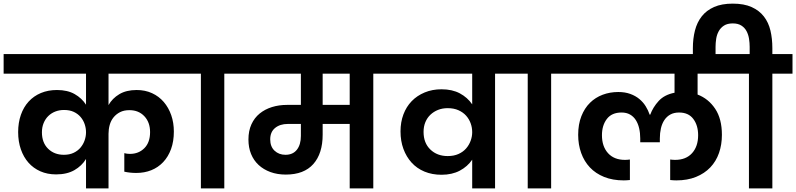

<svg xmlns="http://www.w3.org/2000/svg" viewBox="-41 -1038 4387 1058"><path d="M433 -162Q410 -124 369 -100.5Q328 -77 268 -77Q220 -77 181.5 -94Q143 -111 116 -141.5Q89 -172 74 -215Q59 -258 59 -310Q59 -362 74 -405Q89 -448 117 -478.5Q145 -509 184.5 -525.5Q224 -542 273 -542Q331 -542 370.5 -519.5Q410 -497 433 -461V-632H-21V-740H996V-632H557V-459Q578 -496 616.5 -519Q655 -542 712 -542Q759 -542 797 -524.5Q835 -507 861.5 -476Q888 -445 902.5 -403.5Q917 -362 917 -313Q917 -259 901.5 -216.5Q886 -174 858 -144.5Q830 -115 792.5 -100Q755 -85 710 -85Q675 -85 644 -92V-194Q651 -192 659 -191Q667 -190 675 -190Q723 -190 754.5 -221.5Q786 -253 786 -310Q786 -364 754.5 -397.5Q723 -431 672 -431Q642 -431 620.5 -420Q599 -409 584.5 -391Q570 -373 563.5 -349.5Q557 -326 557 -301V0H433ZM311 -185Q342 -185 365 -196Q388 -207 403 -225Q418 -243 425.5 -265Q433 -287 433 -309Q433 -332 425.5 -354Q418 -376 403 -393.5Q388 -411 365.5 -421.5Q343 -432 312 -432Q286 -432 264 -423.5Q242 -415 225.5 -399Q209 -383 199.5 -360Q190 -337 190 -309Q190 -252 224 -218.5Q258 -185 311 -185Z M1066 -632H955V-740H1306V-632H1195V0H1066Z M1532 -185Q1573 -185 1595 -213Q1617 -241 1617 -289V-355H1545Q1502 -355 1475 -333Q1448 -311 1448 -270Q1448 -230 1472 -207.5Q1496 -185 1532 -185ZM1886 -632H1737V-460H1886ZM1264 -740H2127V-632H2016V0H1886V-355H1737V-296Q1737 -192 1685.5 -134Q1634 -76 1534 -76Q1487 -76 1449 -90Q1411 -104 1384 -129Q1357 -154 1342.5 -189.5Q1328 -225 1328 -269Q1328 -317 1344.5 -353Q1361 -389 1390 -412.5Q1419 -436 1457.5 -448Q1496 -460 1541 -460H1617V-632H1264Z M2426 -178Q2460 -178 2485.5 -189.5Q2511 -201 2527.5 -220Q2544 -239 2552.5 -262.5Q2561 -286 2561 -309V-310Q2561 -335 2552.5 -358.5Q2544 -382 2527.5 -400.5Q2511 -419 2485.5 -430.5Q2460 -442 2426 -442Q2397 -442 2373 -432.5Q2349 -423 2331 -406Q2313 -389 2303 -365Q2293 -341 2293 -311Q2293 -250 2330.5 -214Q2368 -178 2426 -178ZM2687 -632V0H2561V-158Q2535 -120 2492.5 -97.5Q2450 -75 2392 -75Q2340 -75 2298 -92.5Q2256 -110 2227 -142Q2198 -174 2182 -217.5Q2166 -261 2166 -314Q2166 -365 2182 -407.5Q2198 -450 2227.5 -480.5Q2257 -511 2299 -528.5Q2341 -546 2392 -546Q2451 -546 2493 -523.5Q2535 -501 2561 -463V-632H2086V-740H2797V-632Z M2867 -632H2756V-740H3107V-632H2996V0H2867Z M3686 -44Q3679 -44 3670.5 -44.5Q3662 -45 3652 -46V-159Q3659 -158 3666.5 -157.5Q3674 -157 3679 -157Q3739 -157 3772.5 -194Q3806 -231 3806 -293Q3806 -347 3779.5 -382.5Q3753 -418 3701 -418Q3673 -418 3653 -407Q3633 -396 3620 -376.5Q3607 -357 3601 -331Q3595 -305 3595 -275V-254H3487V-275Q3487 -305 3481 -331Q3475 -357 3462.5 -376.5Q3450 -396 3430.5 -407Q3411 -418 3384 -418Q3330 -418 3303 -382.5Q3276 -347 3276 -293Q3276 -231 3309.5 -194Q3343 -157 3403 -157Q3408 -157 3415 -157.5Q3422 -158 3430 -159V-46Q3420 -45 3411.5 -44.5Q3403 -44 3396 -44Q3335 -44 3288 -63Q3241 -82 3209.5 -115.5Q3178 -149 3161.5 -195Q3145 -241 3145 -295Q3145 -353 3162.5 -397.5Q3180 -442 3210 -471.5Q3240 -501 3280 -516Q3320 -531 3366 -531Q3403 -531 3432 -520.5Q3461 -510 3482 -492.5Q3503 -475 3517 -452.5Q3531 -430 3539 -406H3542Q3557 -447 3588.5 -481.5Q3620 -516 3676 -527V-632H3065V-740H4016V-632H3803V-517Q3863 -494 3900 -438.5Q3937 -383 3937 -295Q3937 -241 3921 -195Q3905 -149 3873 -115.5Q3841 -82 3794 -63Q3747 -44 3686 -44Z M3777 -773Q3777 -825 3788.5 -870Q3800 -915 3826 -948Q3852 -981 3894 -999.5Q3936 -1018 3997 -1018Q4059 -1018 4101 -999Q4143 -980 4168.5 -947Q4194 -914 4204.5 -869.5Q4215 -825 4215 -773V-740H4326V-632H4215V0H4086V-632H3975V-740H4090V-780Q4090 -801 4086.5 -824Q4083 -847 4073 -866Q4063 -885 4044.5 -897Q4026 -909 3997 -909Q3967 -909 3948.5 -897Q3930 -885 3919.5 -866Q3909 -847 3905.5 -824Q3902 -801 3902 -780V-711H3777Z"/></svg>

Font: SVN-Poppins SemiBold
Style: Regular
Weight: 600
Designer: Ninad Kale (Devanagari), Jonny Pinhorn (Latin)
Foundry: Indian Type Foundry
Version: Version 3.002 2017